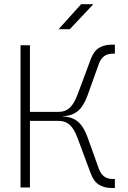

<svg xmlns="http://www.w3.org/2000/svg" viewBox="-20 -914 626 936"><path d="M80.1 0V-693.4H126V-368.7H266.6Q298.3 -368.7 319.6 -388.2Q340.8 -407.7 357.4 -451.2L422.4 -625.5Q437 -665 463.1 -680.7Q489.3 -696.3 523.9 -696.3H540V-652.3H528.3Q480 -652.3 461.9 -602.5L406.7 -448.7Q388.2 -397 359.9 -373Q331.5 -349.1 287.1 -347.7V-346.2Q331.5 -344.7 359.9 -320.8Q388.2 -296.9 406.7 -245.1L461.9 -91.3Q480 -41.5 528.3 -41.5H540V2.4H523.9Q489.3 2.4 463.1 -13.2Q437 -28.8 422.4 -68.4L357.4 -242.7Q341.3 -286.1 319.8 -305.4Q298.3 -324.7 266.6 -324.7H126V0ZM265.6 -771.5 375.5 -893.6H435.1L320.3 -771.5Z"/></svg>

Font: Cascadia Mono ExtraLight
Style: Regular
Weight: 200
Monospace: yes
Designer: Aaron Bell
Foundry: Saja Typeworks
Version: Version 2404.023; ttfautohint (v1.8.4)